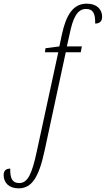

<svg xmlns="http://www.w3.org/2000/svg" viewBox="-119 -790 579 1051"><path d="M-17 241C56 241 94 179 125 35L241 -504H323L329 -536H247L262 -603C280 -692 304 -741 352 -741C392 -741 403 -714 402 -661C428 -661 440 -675 440 -698C440 -737 413 -770 356 -770C281 -770 243 -708 220 -602L206 -536L130 -526L127 -504H200L83 36C56 163 33 212 -14 212C-52 212 -64 186 -63 133C-88 133 -99 146 -99 169C-99 208 -72 241 -17 241Z"/></svg>

Font: Noto Serif Condensed ExtraLight
Style: Italic
Weight: 200
Width: 3
Italic angle: -12°
Designer: Monotype Design Team
Foundry: Monotype Imaging Inc.
Version: Version 2.013